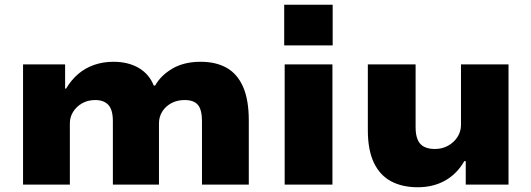

<svg xmlns="http://www.w3.org/2000/svg" viewBox="-20 -777 2235 808"><path d="M77 0V-506H254V-404H258Q280 -441 309.5 -466Q339 -491 376.5 -504Q414 -517 457 -517Q520 -517 564 -491Q608 -465 627 -417H633Q656 -459 705 -488Q754 -517 824 -517Q889 -517 934 -491.5Q979 -466 1003 -411.5Q1027 -357 1027 -270V0H830V-267Q830 -315 813 -335.5Q796 -356 757 -356Q725 -356 700.5 -342.5Q676 -329 662.5 -307Q649 -285 649 -258V0H455V-267Q455 -315 436 -335.5Q417 -356 381 -356Q349 -356 325 -342Q301 -328 287.5 -306Q274 -284 274 -259V0Z M1176 -586V-757H1380V-586ZM1178 0V-506H1379V0Z M1738 11Q1673 11 1626 -14Q1579 -39 1553.5 -92Q1528 -145 1528 -229V-506H1729V-241Q1729 -209 1738 -188.5Q1747 -168 1765.5 -159Q1784 -150 1810 -150Q1841 -150 1866 -164Q1891 -178 1905.5 -201Q1920 -224 1920 -251V-506H2120V0H1940V-99H1934Q1903 -45 1853 -17Q1803 11 1738 11Z"/></svg>

Font: Nunito Sans 7pt SemiExpanded Black
Style: Regular
Weight: 900
Width: 6
Designer: Vernon Adams
Foundry: Vernon Adams
Version: Version 3.101;gftools[0.9.27]